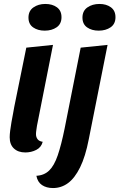

<svg xmlns="http://www.w3.org/2000/svg" viewBox="-20 -751 604 971"><path d="M108 20Q72 20 50.5 0Q29 -20 29 -57Q29 -70 31.5 -90.5Q34 -111 38 -133.5Q42 -156 46 -176.5Q50 -197 52 -210L113 -510L248 -524L167 -115Q166 -107 164 -94.5Q162 -82 162 -73Q162 -57 170.5 -46.5Q179 -36 196 -34Q189 -6 163.5 7Q138 20 108 20ZM206 -596Q171 -596 147.5 -612.5Q124 -629 124 -662Q124 -696 149 -713.5Q174 -731 209 -731Q245 -731 268 -714Q291 -697 291 -664Q291 -630 266.5 -613Q242 -596 206 -596ZM248 200Q215 200 192.5 185Q170 170 164 138Q203 136 228.5 111.5Q254 87 272 34.5Q290 -18 307 -102L388 -510L524 -524L429 -47Q412 41 385 95.5Q358 150 324 175Q290 200 248 200ZM479 -596Q444 -596 420.5 -612.5Q397 -629 397 -662Q397 -696 422 -713.5Q447 -731 483 -731Q518 -731 541 -714Q564 -697 564 -664Q564 -630 539.5 -613Q515 -596 479 -596Z"/></svg>

Font: Sansita Swashed Light Medium
Style: Regular
Weight: 500
Version: Version 1.003